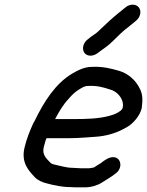

<svg xmlns="http://www.w3.org/2000/svg" viewBox="-20 -786 631 824"><path d="M549.8 -766C538.5 -766 527.9 -762 518.1 -754L487.3 -729C459 -706 438.8 -687.1 411.6 -661C394.6 -643.6 389.4 -641.6 370 -628L357.7 -618C337.7 -603.8 330.4 -577.5 341.4 -560.5C352.2 -543.9 378 -542.2 398.8 -558L410.9 -567C433 -583.4 441.2 -587 463.6 -609C488.6 -632.9 504.1 -650.4 530.7 -670L562.7 -696C572.5 -704 578.8 -713.7 581.4 -725C586.6 -747.5 572.3 -766 549.8 -766ZM216.5 -275C234.2 -308.4 250.1 -335.8 274.6 -362C291 -380.7 302.6 -392.4 321 -403C330.5 -408.5 342 -417 356.3 -417C395.6 -419.8 424.3 -411.1 451.8 -402C481.2 -395.1 508.9 -364.9 507.9 -333C507 -329 506.4 -325.3 506.3 -322C505.5 -321.3 505 -320.7 504.9 -320C503.6 -317.3 501.6 -314.7 499 -312C485.3 -300.8 469.3 -294 449.7 -289C404.7 -276.4 351.1 -275 298.5 -275ZM363.8 -64H322.8C318.1 -64 312.5 -64.3 306 -65C299.3 -65 292.7 -65.3 286.2 -66C280.2 -66 273.7 -66.7 266.7 -68C249.9 -71.8 236.1 -73.6 221 -78C214 -79.6 200.8 -82.1 197.1 -87C182.4 -103.1 159.5 -119.2 167.6 -154C168.6 -158.7 170.4 -165 172.9 -173C174.6 -180.3 176.8 -187 179.6 -193H279.6C318.1 -193 354.9 -196.8 389.9 -199C433.5 -201.7 474.8 -213.9 507.3 -231L525.6 -241C550.4 -254.9 580.5 -288.3 588.3 -322C593.4 -360.8 592.2 -384 577.7 -410C561.3 -442.2 530 -470.5 491.3 -482C456.1 -492 420.7 -501.5 374.2 -499C341.5 -499 313.7 -484 289.5 -470C218.5 -427.8 168.5 -349.8 128.6 -267L121.9 -255C107.7 -223.6 93.6 -188.7 85.1 -152C70.3 -87.9 102.3 -54.4 129.8 -25C141.9 -12.3 162.7 -2.6 184.5 2C213.6 9.7 246.9 17 283.1 17C290.9 17.7 297.8 18 303.8 18H344.8C371.2 18 399.4 9.2 416.5 -2C435.5 -14.8 456.5 -25.6 474.2 -40C507.6 -61.8 501.8 -108.5 468.7 -111.5C448.6 -113.3 426.6 -97.2 412.9 -86C403.3 -79.6 391.9 -73.8 382.5 -67C377.2 -67 369 -64 363.8 -64Z"/></svg>

Font: HoneyBee
Style: BdIt
Weight: 700
Foundry: Cannot Into Space Fonts
Version: Version 0.89